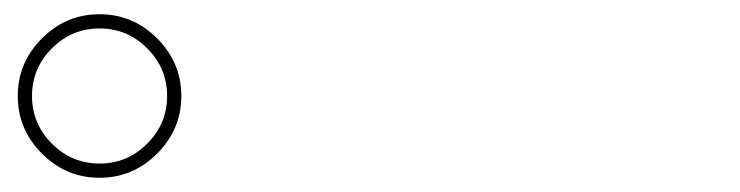

<svg xmlns="http://www.w3.org/2000/svg" viewBox="-20 -875 1040 270"><path d="M39 -659Q5 -693 5 -740Q5 -787 39 -821Q73 -855 120 -855Q167 -855 201 -821Q235 -787 235 -740Q235 -693 201 -659Q167 -625 120 -625Q73 -625 39 -659ZM187 -673Q215 -701 215 -740Q215 -779 187 -807Q159 -835 120 -835Q81 -835 53 -807Q25 -779 25 -740Q25 -701 53 -673Q81 -645 120 -645Q159 -645 187 -673Z"/></svg>

Font: M PLUS 1p Thin
Style: Regular
Weight: 250
Version: Version 1.062